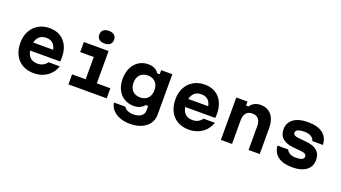

<svg xmlns="http://www.w3.org/2000/svg" viewBox="-77 -1637 4654 2618"><g transform="rotate(20 2250.0 -328.0)"><path d="M207 -372H584L534 -311Q534 -400 497 -447Q460 -494 387 -494Q313 -494 273 -445Q233 -396 233 -311Q233 -220 272 -170.5Q311 -121 391 -121Q435 -121 470 -139.5Q505 -158 528 -191H692Q669 -125 625 -78Q581 -31 520 -6Q459 19 386 19Q292 19 222 -21Q152 -61 114 -135Q76 -209 76 -311Q76 -408 115.5 -480.5Q155 -553 225 -593.5Q295 -634 387 -634Q476 -634 541 -595Q606 -556 641.5 -484Q677 -412 677 -311Q677 -297 676 -282Q675 -267 673 -255H207Z M886 -615H1245V-146H1441V0H886V-146H1083V-469H886ZM1156 -692Q1105 -692 1077 -716Q1049 -740 1049 -783Q1049 -827 1077 -851Q1105 -875 1156 -875Q1207 -875 1235 -851Q1263 -827 1263 -783Q1263 -740 1235 -716Q1207 -692 1156 -692Z M2170 -27Q2170 47 2131 102Q2092 157 2021.5 188Q1951 219 1855 219Q1773 219 1708 194Q1643 169 1602.5 124.5Q1562 80 1554 20H1719Q1736 49 1772 65.5Q1808 82 1855 82Q1926 82 1967 52Q2008 22 2008 -30V-95H1970Q1951 -65 1910.5 -46.5Q1870 -28 1821 -28Q1741 -28 1681 -65Q1621 -102 1587.5 -168Q1554 -234 1554 -323Q1554 -416 1587.5 -485Q1621 -554 1681 -592.5Q1741 -631 1821 -631Q1871 -631 1912 -611Q1953 -591 1970 -556H2008V-615H2170ZM1712 -326Q1712 -252 1752.5 -209.5Q1793 -167 1864 -167Q1934 -167 1974.5 -209.5Q2015 -252 2015 -326Q2015 -400 1974.5 -442.5Q1934 -485 1864 -485Q1793 -485 1752.5 -442.5Q1712 -400 1712 -326Z M2457 -372H2834L2784 -311Q2784 -400 2747 -447Q2710 -494 2637 -494Q2563 -494 2523 -445Q2483 -396 2483 -311Q2483 -220 2522 -170.5Q2561 -121 2641 -121Q2685 -121 2720 -139.5Q2755 -158 2778 -191H2942Q2919 -125 2875 -78Q2831 -31 2770 -6Q2709 19 2636 19Q2542 19 2472 -21Q2402 -61 2364 -135Q2326 -209 2326 -311Q2326 -408 2365.5 -480.5Q2405 -553 2475 -593.5Q2545 -634 2637 -634Q2726 -634 2791 -595Q2856 -556 2891.5 -484Q2927 -412 2927 -311Q2927 -297 2926 -282Q2925 -267 2923 -255H2457Z M3098 0V-615H3260V-558H3297Q3319 -594 3358.5 -614Q3398 -634 3447 -634Q3515 -634 3563 -603Q3611 -572 3636.5 -513.5Q3662 -455 3662 -372V0H3500V-342Q3500 -412 3469.5 -448.5Q3439 -485 3380 -485Q3321 -485 3290.5 -448.5Q3260 -412 3260 -342V0Z M4005 -191Q4019 -159 4053 -140Q4087 -121 4138 -121Q4197 -121 4226.5 -135Q4256 -149 4256 -178Q4256 -202 4236 -214.5Q4216 -227 4172 -231L4071 -240Q3961 -250 3906 -296.5Q3851 -343 3851 -428Q3851 -524 3925 -579Q3999 -634 4132 -634Q4273 -634 4348.5 -577.5Q4424 -521 4429 -411H4276Q4264 -451 4228 -472.5Q4192 -494 4131 -494Q4069 -494 4038 -479.5Q4007 -465 4007 -435Q4007 -414 4027 -401.5Q4047 -389 4091 -385L4192 -375Q4303 -366 4357.5 -319Q4412 -272 4412 -187Q4412 -121 4380 -75.5Q4348 -30 4286.5 -5.5Q4225 19 4138 19Q4005 19 3931.5 -35Q3858 -89 3850 -191Z"/></g></svg>

Font: Martian Mono SemiExpanded SemiExpanded
Style: Bold
Weight: 700
Width: 6
Monospace: yes
Version: Version 1.000